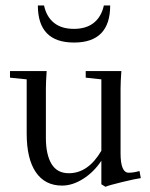

<svg xmlns="http://www.w3.org/2000/svg" viewBox="-20 -678 558 713"><path d="M120.6 -657.7H143.6Q152.3 -616.2 180.2 -593.5Q208 -570.8 254.4 -570.8Q300.3 -570.8 328.4 -593.3Q356.4 -615.7 365.7 -657.7H389.2Q389.2 -520 254.9 -520Q120.6 -520 120.6 -657.7ZM210.4 11.2Q147 11.2 113 -38.6Q79.1 -88.4 79.1 -182.1V-383.3L17.1 -389.6V-414.1H153.3Q150.4 -373 150.4 -349.1V-166Q150.4 -104.5 171.1 -69.6Q191.9 -34.7 235.4 -34.7Q307.6 -34.7 356.4 -118.2V-383.3L298.3 -389.6V-414.1H430.7Q427.7 -373 427.7 -349.1V-108.9Q427.7 -36.6 458 -36.6Q476.6 -36.6 498 -43L502.9 -16.6Q481.9 -13.7 432.6 -1.7Q383.3 10.3 371.6 15.6L356.4 6.3V-81.1Q329.1 -39.6 289.3 -14.2Q249.5 11.2 210.4 11.2Z"/></svg>

Font: Elstob 18pt
Style: Regular
Weight: 400
Designer: Peter S. Baker
Version: Version 1.015